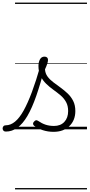

<svg xmlns="http://www.w3.org/2000/svg" viewBox="-115 -989 685 1468"><path d="M-70 17Q-83 17 -89 9.5Q-95 2 -95 -7Q-95 -16 -89 -23.5Q-83 -31 -71 -31Q-34 -31 0 -59Q34 -87 65.5 -143.5Q97 -200 129 -285.5Q161 -371 194 -487L228 -477Q195 -350 162.5 -256.5Q130 -163 94.5 -102.5Q59 -42 18 -12.5Q-23 17 -70 17ZM294 19Q252 19 213 6.5Q174 -6 145 -28Q138 -35 137.5 -43Q137 -51 146 -60Q153 -68 160 -69.5Q167 -71 176 -65Q205 -45 234 -35.5Q263 -26 298 -26Q348 -26 377 -57Q406 -88 406 -140Q406 -180 390 -209Q374 -238 348 -260Q322 -282 292.5 -303Q263 -324 237.5 -349Q212 -374 195.5 -406.5Q179 -439 179 -485Q179 -514 190.5 -535Q202 -556 225 -556Q238 -556 245 -549.5Q252 -543 252 -531Q252 -519 246 -500.5Q240 -482 229 -459Q231 -428 248 -404.5Q265 -381 291.5 -361Q318 -341 347 -320Q376 -299 402 -274.5Q428 -250 444.5 -217.5Q461 -185 461 -140Q461 -69 415.5 -25Q370 19 294 19ZM0 449H550V459H0ZM0 -20H550V0H0ZM0 -505H550V-500H0ZM0 -969H550V-959H0Z"/></svg>

Font: Playwrite IT Trad Guides
Style: Regular
Weight: 400
Designer: Veronika Burian, José Scaglione
Foundry: TypeTogether
Version: Version 1.003